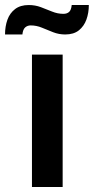

<svg xmlns="http://www.w3.org/2000/svg" viewBox="-62 -743 373 763"><path d="M65 0V-526H187V0ZM-42 -606Q-42 -638 -32.5 -664.5Q-23 -691 -2 -707Q19 -723 52 -723Q78 -723 100.5 -714.5Q123 -706 145 -697Q167 -688 190 -688Q204 -688 212.5 -695.5Q221 -703 223 -723H291Q291 -692 281.5 -665.5Q272 -639 251.5 -622.5Q231 -606 197 -606Q172 -606 149 -615Q126 -624 104.5 -633Q83 -642 60 -642Q47 -642 38 -634Q29 -626 27 -606Z"/></svg>

Font: Archivo Variable SemiBold
Style: Regular
Weight: 600
Designer: Hector Gatti
Foundry: Omnibus-Type
Version: Version 2.001